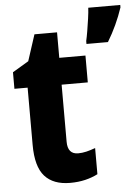

<svg xmlns="http://www.w3.org/2000/svg" viewBox="-54 -803 624 855"><g transform="rotate(-5 258.0 -375.0)"><path d="M272 -118Q290 -118 309 -122.5Q328 -127 349 -135V-18Q324 -5 293 2.5Q262 10 225 10Q150 10 111.5 -33Q73 -76 73 -173V-429H14V-503L86 -546L124 -663H225V-549H342V-429H225V-174Q225 -118 272 -118ZM516 -749Q490 -671 447 -600H351V-613Q355 -630 359.5 -657Q364 -684 368 -712Q372 -740 373 -760H516Z"/></g></svg>

Font: Noto Sans Telugu Condensed ExtraBold
Style: Regular
Weight: 800
Width: 3
Designer: Jelle Bosma - Monotype Design Team
Foundry: Monotype Imaging Inc.
Version: Version 2.005; ttfautohint (v1.8.4.7-5d5b)